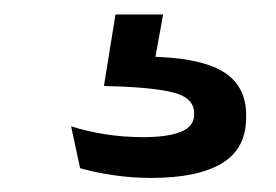

<svg xmlns="http://www.w3.org/2000/svg" viewBox="-20 -28 382 266"><path d="M206 -8 190.5 77.5 159 50Q170 50.5 180.5 50.5Q191 50.5 202 51Q264 54 292.5 73.5Q321 93 321 131.5V135Q321 178 287.5 198.2Q254 218.5 189.5 218.5Q162 218.5 135.8 214.5Q109.5 210.5 91 205L78.5 147Q100.5 154 125.8 158Q151 162 179 162Q211.5 162 230.2 154.8Q249 147.5 249 130.5V129Q249 110 226.8 102.2Q204.5 94.5 150 92Q140.5 91.5 134.8 91.5Q129 91.5 124 91L140 -8Z"/></svg>

Font: Anek Gujarati Expanded
Style: Regular
Weight: 400
Width: 7
Designer: Mrunmayee Ghaisas (Gujarati), Yesha Goshar (Latin)
Foundry: Ek Type
Version: Version 1.003